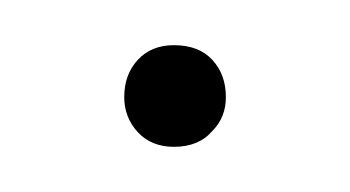

<svg xmlns="http://www.w3.org/2000/svg" viewBox="-20 -453 155 85"><path d="M74 -395Q68 -388 57 -388Q47 -388 41 -394.5Q35 -401 35 -410Q35 -420 41 -426.5Q47 -433 57 -433Q68 -433 74 -426.5Q80 -420 80 -410Q80 -401 74 -395Z"/></svg>

Font: Wire One
Style: Regular
Weight: 400
Designer: Alexei Vanyashin, Gayaneh Bagdasaryan
Foundry: Cyreal
Version: Version 1.102; ttfautohint (v1.8.3)